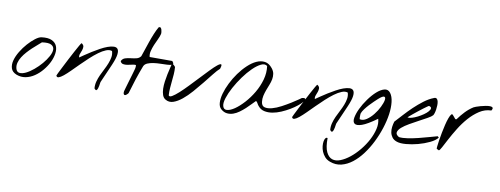

<svg xmlns="http://www.w3.org/2000/svg" viewBox="-72 -1066 4567 1754"><g transform="rotate(10 2211.0 -189.0)"><path d="M77.1 -10.7Q36.1 -27.3 25.9 -60.5Q15.6 -93.8 26.4 -134.3Q37.1 -174.8 63.5 -218.3Q89.8 -261.7 122.1 -297.9Q154.3 -334 187 -358.9Q219.7 -383.8 243.2 -386.7Q303.7 -394.5 338.4 -378.4Q373 -362.3 385.7 -332Q398.4 -301.8 392.6 -261.2Q386.7 -220.7 366.7 -179.7Q346.7 -138.7 314.9 -100.6Q283.2 -62.5 244.6 -36.6Q206.1 -10.7 163.1 -2.4Q120.1 5.9 77.1 -10.7ZM66.4 -66.4Q74.2 -35.2 99.6 -31.7Q125 -28.3 158.7 -44.4Q192.4 -60.5 229.5 -91.3Q266.6 -122.1 297.4 -158.2Q328.1 -194.3 348.1 -231Q368.2 -267.6 367.7 -294.9Q367.2 -322.3 341.3 -336.4Q315.4 -350.6 254.9 -341.8Q241.2 -329.1 219.7 -311Q198.2 -293 175.3 -271.5Q152.3 -250 129.9 -225.1Q107.4 -200.2 90.8 -173.8Q74.2 -147.5 66.9 -120.1Q59.6 -92.8 66.4 -66.4Z M800.8 -10.7Q797.9 -43 806.2 -74.7Q814.5 -106.4 828.6 -137.2Q842.8 -168 858.9 -198.7Q875 -229.5 886.7 -259.3Q898.4 -289.1 903.3 -317.9Q908.2 -346.7 899.4 -375Q875 -383.8 843.3 -371.1Q811.5 -358.4 776.4 -332.5Q741.2 -306.6 703.6 -272Q666 -237.3 630.4 -201.7Q594.7 -166 562.5 -133.8Q530.3 -101.6 504.4 -80.6Q478.5 -59.6 460.9 -54.2Q443.4 -48.8 437.5 -66.4Q436.5 -67.4 448.7 -91.3Q460.9 -115.2 479 -151.4Q497.1 -187.5 519 -229.5Q541 -271.5 560.5 -308.1Q580.1 -344.7 594.7 -370.1Q609.4 -395.5 613.3 -397.5Q633.8 -383.8 634.3 -367.7Q634.8 -351.6 628.9 -334.5Q623 -317.4 615.7 -299.8Q608.4 -282.2 613.3 -264.6Q628.9 -275.4 656.7 -294.4Q684.6 -313.5 717.3 -334Q750 -354.5 785.6 -374Q821.3 -393.6 852.5 -404.8Q883.8 -416 908.7 -417Q933.6 -418 945.3 -402.3Q957 -386.7 952.6 -351.1Q948.2 -315.4 921.9 -253.9Q918.9 -247.1 907.7 -221.2Q896.5 -195.3 883.3 -165.5Q870.1 -135.7 858.9 -109.9Q847.7 -84 844.7 -77.1Q843.8 -73.2 842.3 -63Q840.8 -52.7 838.9 -40.5Q836.9 -28.3 833 -17.1Q829.1 -5.9 823.2 0Q817.4 5.9 809.6 -1.5Q801.8 -8.8 800.8 -10.7Z M1071.3 -10.7Q1070.3 -12.7 1070.3 -21.5Q1070.3 -30.3 1071.3 -33.2Q1074.2 -43.9 1082 -70.8Q1089.8 -97.7 1098.6 -127.4Q1107.4 -157.2 1115.2 -183.6Q1123 -210 1126 -220.7Q1129.9 -234.4 1134.8 -252.4Q1139.6 -270.5 1136.7 -287.1Q1122.1 -289.1 1100.6 -283.7Q1079.1 -278.3 1058.1 -274.9Q1037.1 -271.5 1019 -274.9Q1001 -278.3 993.2 -297.9Q1004.9 -322.3 1028.3 -329.6Q1051.8 -336.9 1079.1 -339.8Q1106.4 -342.8 1131.3 -348.6Q1156.2 -354.5 1170.9 -375Q1179.7 -400.4 1191.9 -437Q1204.1 -473.6 1217.8 -513.7Q1231.4 -553.7 1247.6 -592.8Q1263.7 -631.8 1281.2 -662.1Q1292 -668.9 1298.8 -663.1Q1305.7 -657.2 1309.1 -646Q1312.5 -634.8 1313.5 -623Q1314.5 -611.3 1313.5 -607.4Q1307.6 -582 1293.5 -553.2Q1279.3 -524.4 1267.1 -495.1Q1254.9 -465.8 1247.6 -436.5Q1240.2 -407.2 1247.1 -380.9H1457Q1458 -380.9 1461.9 -374.5Q1465.8 -368.2 1468.8 -364.3Q1473.6 -350.6 1458 -345.7Q1442.4 -340.8 1416 -339.4Q1389.6 -337.9 1356 -337.4Q1322.3 -336.9 1291.5 -332.5Q1260.7 -328.1 1236.3 -317.9Q1211.9 -307.6 1203.1 -287.1Q1177.7 -221.7 1156.2 -155.8Q1134.8 -89.8 1115.2 -22.5Q1113.3 -19.5 1107.4 -13.2Q1101.6 -6.8 1094.7 -2.4Q1087.9 2 1081.5 1Q1075.2 0 1071.3 -10.7Z M1458 -22.5Q1437.5 -34.2 1428.7 -59.6Q1419.9 -85 1418.9 -117.2Q1418 -149.4 1422.9 -184.6Q1427.7 -219.7 1434.6 -252.9Q1441.4 -286.1 1448.2 -312.5Q1455.1 -338.9 1458 -353.5Q1462.9 -356.4 1468.3 -353.5Q1473.6 -350.6 1479 -345.2Q1484.4 -339.8 1487.8 -335.4Q1491.2 -331.1 1491.2 -331.1Q1494.1 -296.9 1491.7 -264.2Q1489.3 -231.4 1485.8 -199.2Q1482.4 -167 1480 -133.8Q1477.5 -100.6 1479.5 -66.4Q1487.3 -51.8 1511.7 -65.9Q1536.1 -80.1 1571.3 -111.8Q1606.4 -143.6 1647.9 -187Q1689.5 -230.5 1730 -273.4Q1770.5 -316.4 1806.6 -354Q1842.8 -391.6 1867.7 -411.6Q1892.6 -431.6 1902.3 -428.2Q1912.1 -424.8 1899.4 -386.7Q1876 -366.2 1843.8 -325.2Q1811.5 -284.2 1773.4 -236.8Q1735.4 -189.5 1694.3 -142.6Q1653.3 -95.7 1611.8 -62Q1570.3 -28.3 1531.2 -15.1Q1492.2 -2 1458 -22.5Z M1976.6 -22.5Q1953.1 -42 1950.7 -80.1Q1948.2 -118.2 1961.4 -166Q1974.6 -213.9 2000.5 -266.1Q2026.4 -318.4 2060.5 -365.7Q2094.7 -413.1 2134.8 -450.7Q2174.8 -488.3 2214.8 -506.3Q2254.9 -524.4 2293 -519Q2331.1 -513.7 2362.3 -474.6Q2381.8 -450.2 2385.7 -425.3Q2389.6 -400.4 2384.8 -374.5Q2379.9 -348.6 2369.1 -321.8Q2358.4 -294.9 2348.1 -267.6Q2337.9 -240.2 2331.5 -211.9Q2325.2 -183.6 2329.1 -154.3Q2334 -117.2 2362.3 -110.4Q2390.6 -103.5 2430.2 -114.3Q2469.7 -125 2513.7 -148.4Q2557.6 -171.9 2595.2 -195.3Q2632.8 -218.8 2657.7 -236.3Q2682.6 -253.9 2682.6 -253.9Q2710 -259.8 2713.4 -250.5Q2716.8 -241.2 2702.6 -223.1Q2688.5 -205.1 2660.2 -182.1Q2631.8 -159.2 2595.7 -137.7Q2559.6 -116.2 2518.6 -98.6Q2477.5 -81.1 2438.5 -74.7Q2399.4 -68.4 2364.7 -75.7Q2330.1 -83 2307.6 -110.4Q2296.9 -122.1 2291.5 -133.8Q2286.1 -145.5 2274.4 -154.3Q2259.8 -140.6 2239.3 -118.7Q2218.8 -96.7 2194.8 -74.7Q2170.9 -52.7 2144 -33.2Q2117.2 -13.7 2088.9 -3.9Q2060.5 5.9 2031.7 2.9Q2002.9 0 1976.6 -22.5ZM1987.3 -55.7Q1996.1 -24.4 2026.4 -26.9Q2056.6 -29.3 2096.7 -56.6Q2136.7 -84 2179.7 -131.3Q2222.7 -178.7 2256.8 -236.8Q2291 -294.9 2309.1 -359.4Q2327.1 -423.8 2318.4 -486.3Q2294.9 -504.9 2259.8 -487.8Q2224.6 -470.7 2185.1 -432.1Q2145.5 -393.6 2106.9 -340.3Q2068.4 -287.1 2039.1 -232.9Q2009.8 -178.7 1994.6 -130.9Q1979.5 -83 1987.3 -55.7Z M2987.3 -10.7Q2984.4 -43 2992.7 -74.7Q3001 -106.4 3015.1 -137.2Q3029.3 -168 3045.4 -198.7Q3061.5 -229.5 3073.2 -259.3Q3085 -289.1 3089.8 -317.9Q3094.7 -346.7 3085.9 -375Q3061.5 -383.8 3029.8 -371.1Q2998 -358.4 2962.9 -332.5Q2927.7 -306.6 2890.1 -272Q2852.5 -237.3 2816.9 -201.7Q2781.2 -166 2749 -133.8Q2716.8 -101.6 2690.9 -80.6Q2665 -59.6 2647.5 -54.2Q2629.9 -48.8 2624 -66.4Q2623 -67.4 2635.3 -91.3Q2647.5 -115.2 2665.5 -151.4Q2683.6 -187.5 2705.6 -229.5Q2727.5 -271.5 2747.1 -308.1Q2766.6 -344.7 2781.2 -370.1Q2795.9 -395.5 2799.8 -397.5Q2820.3 -383.8 2820.8 -367.7Q2821.3 -351.6 2815.4 -334.5Q2809.6 -317.4 2802.2 -299.8Q2794.9 -282.2 2799.8 -264.6Q2815.4 -275.4 2843.3 -294.4Q2871.1 -313.5 2903.8 -334Q2936.5 -354.5 2972.2 -374Q3007.8 -393.6 3039.1 -404.8Q3070.3 -416 3095.2 -417Q3120.1 -418 3131.8 -402.3Q3143.6 -386.7 3139.2 -351.1Q3134.8 -315.4 3108.4 -253.9Q3105.5 -247.1 3094.2 -221.2Q3083 -195.3 3069.8 -165.5Q3056.6 -135.7 3045.4 -109.9Q3034.2 -84 3031.2 -77.1Q3030.3 -73.2 3028.8 -63Q3027.3 -52.7 3025.4 -40.5Q3023.4 -28.3 3019.5 -17.1Q3015.6 -5.9 3009.8 0Q3003.9 5.9 2996.1 -1.5Q2988.3 -8.8 2987.3 -10.7Z M3036.1 275.4Q3005.9 264.6 2986.8 243.2Q2967.8 221.7 2957.5 196.8Q2947.3 171.9 2944.8 146.5Q2942.4 121.1 2945.8 101.6Q2949.2 82 2957.5 71.8Q2965.8 61.5 2976.6 66.4Q2975.6 151.4 2996.6 194.8Q3017.6 238.3 3051.3 249.5Q3085 260.7 3127.4 244.1Q3169.9 227.5 3213.4 192.9Q3256.8 158.2 3296.4 109.9Q3335.9 61.5 3363.3 9.3Q3390.6 -43 3402.3 -94.2Q3414.1 -145.5 3401.4 -187.5Q3313.5 -124 3264.6 -107.4Q3215.8 -90.8 3196.8 -106Q3177.7 -121.1 3184.6 -160.2Q3191.4 -199.2 3213.9 -246.1Q3236.3 -293 3270.5 -340.3Q3304.7 -387.7 3340.8 -419.9Q3377 -452.1 3410.6 -460.9Q3444.3 -469.7 3466.8 -440.4Q3489.3 -410.2 3495.1 -358.9Q3501 -307.6 3492.2 -245.1Q3483.4 -182.6 3461.4 -114.3Q3439.5 -45.9 3407.2 19Q3375 84 3333.5 139.6Q3292 195.3 3244.1 232.4Q3196.3 269.5 3143.6 282.7Q3090.8 295.9 3036.1 275.4ZM3235.4 -209Q3234.4 -206.1 3233.9 -198.2Q3233.4 -190.4 3233.4 -181.6Q3233.4 -172.9 3233.9 -165Q3234.4 -157.2 3235.4 -154.3Q3266.6 -146.5 3299.8 -168.9Q3333 -191.4 3360.8 -226.6Q3388.7 -261.7 3407.7 -300.8Q3426.8 -339.8 3431.2 -366.2Q3435.5 -392.6 3420.9 -396Q3406.2 -399.4 3367.2 -364.3Q3355.5 -353.5 3335.9 -335Q3316.4 -316.4 3296.4 -294.9Q3276.4 -273.4 3259.3 -250.5Q3242.2 -227.5 3235.4 -209Z M3605.5 -10.7Q3576.2 -20.5 3561 -40.5Q3545.9 -60.5 3541 -85Q3536.1 -109.4 3539.6 -136.2Q3543 -163.1 3550.8 -187.5Q3580.1 -218.8 3616.7 -259.3Q3653.3 -299.8 3694.3 -338.9Q3735.4 -377.9 3779.8 -411.6Q3824.2 -445.3 3870.1 -462.9Q3885.7 -469.7 3895 -462.4Q3904.3 -455.1 3908.2 -439.5Q3912.1 -423.8 3911.6 -403.3Q3911.1 -382.8 3908.2 -363.3Q3905.3 -343.8 3900.4 -328.1Q3895.5 -312.5 3890.6 -306.6Q3878.9 -293 3845.2 -274.4Q3811.5 -255.9 3770.5 -233.9Q3729.5 -211.9 3688.5 -188.5Q3647.5 -165 3621.1 -142.1Q3594.7 -119.1 3589.8 -96.7Q3585 -74.2 3617.2 -55.7Q3650.4 -51.8 3697.8 -59.1Q3745.1 -66.4 3794.4 -78.6Q3843.8 -90.8 3889.6 -104Q3935.5 -117.2 3964.8 -125L3976.6 -114.3Q3955.1 -85.9 3906.2 -62.5Q3857.4 -39.1 3800.8 -23.9Q3744.1 -8.8 3690.4 -4.4Q3636.7 0 3605.5 -10.7ZM3838.9 -383.8Q3837.9 -384.8 3824.2 -375.5Q3810.5 -366.2 3790.5 -351.1Q3770.5 -335.9 3747.6 -317.9Q3724.6 -299.8 3705.6 -284.2Q3686.5 -268.6 3673.8 -257.3Q3661.1 -246.1 3663.1 -246.1Q3678.7 -243.2 3703.6 -250.5Q3728.5 -257.8 3755.4 -271.5Q3782.2 -285.2 3806.6 -302.2Q3831.1 -319.3 3845.2 -335.9Q3859.4 -352.5 3859.9 -365.2Q3860.4 -377.9 3838.9 -383.8Z M3975.6 -10.7Q3973.6 -11.7 3976.1 -33.7Q3978.5 -55.7 3983.4 -88.9Q3988.3 -122.1 3996.1 -162.1Q4003.9 -202.1 4012.7 -238.8Q4021.5 -275.4 4031.7 -303.2Q4042 -331.1 4051.8 -341.8Q4058.6 -348.6 4065.4 -342.3Q4072.3 -335.9 4079.1 -326.7Q4085.9 -317.4 4092.8 -310.1Q4099.6 -302.7 4107.4 -308.6Q4134.8 -346.7 4167.5 -381.3Q4200.2 -416 4240.2 -441.4Q4244.1 -444.3 4261.7 -450.7Q4279.3 -457 4301.8 -463.4Q4324.2 -469.7 4348.1 -474.1Q4372.1 -478.5 4389.2 -478Q4406.2 -477.5 4412.6 -469.2Q4418.9 -460.9 4406.2 -441.4Q4347.7 -440.4 4296.9 -407.2Q4246.1 -374 4203.1 -325.2Q4160.2 -276.4 4125 -219.2Q4089.8 -162.1 4064 -113.3Q4038.1 -64.5 4021 -32.2Q4003.9 0 3996.1 0Q3995.1 0 3987.3 -4.4Q3979.5 -8.8 3975.6 -10.7Z"/></g></svg>

Font: Nothing You Could Do
Style: Regular
Weight: 400
Version: Version 1.005